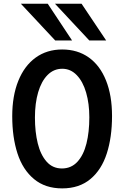

<svg xmlns="http://www.w3.org/2000/svg" viewBox="-20 -1002 640 1036"><path d="M46 -375Q46 -484.5 78.8 -565.8Q111.5 -647 172.2 -691Q233 -735 315.5 -735Q398.5 -735 459 -692Q519.5 -649 552 -568Q584.5 -487 584.5 -376.5Q584.5 -261.5 556.2 -173.8Q528 -86 467.8 -35.8Q407.5 14.5 315.5 14.5Q224 14.5 163.5 -35.8Q103 -86 74.5 -173.5Q46 -261 46 -375ZM462 -369Q462 -442.5 444.8 -502.2Q427.5 -562 394.2 -596.5Q361 -631 316 -631Q270 -631 236.8 -597.5Q203.5 -564 186 -504.5Q168.5 -445 168.5 -367.5Q168.5 -290 183.8 -228.2Q199 -166.5 231.5 -129.8Q264 -93 314 -93Q364.5 -93 397.8 -129.2Q431 -165.5 446.5 -227.5Q462 -289.5 462 -369ZM92.5 -982H237.5L369 -783.5H278ZM276.5 -982H420L553 -783.5H462Z"/></svg>

Font: JuliaMono SemiBold
Style: Regular
Weight: 600
Monospace: yes
Designer: cormullion
Foundry: corm
Version: Version 0.055; ttfautohint (v1.8.4)